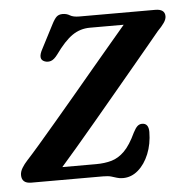

<svg xmlns="http://www.w3.org/2000/svg" viewBox="-52 -768 799 833"><g transform="rotate(-5 347.5 -351.0)"><path d="M364.5 0H52Q10.5 0 10.5 -36.5Q10.5 -51.5 20 -67.2Q29.5 -83 43.5 -98Q63 -119 97.8 -159.2Q132.5 -199.5 176.8 -251.5Q221 -303.5 268.8 -360.2Q316.5 -417 362.5 -471.8Q408.5 -526.5 447.2 -572.2Q486 -618 511 -647.5H364Q321.5 -647.5 287 -623.8Q252.5 -600 212.5 -544Q197 -523 182.8 -518.5Q168.5 -514 155 -519.5Q126.5 -530.5 150.5 -574L203.5 -676.5Q215.5 -700 225.2 -708.5Q235 -717 251 -717Q268.5 -717 282.2 -708.5Q296 -700 323 -700H653Q695 -700 695 -668.5Q695 -655 684.2 -639.8Q673.5 -624.5 656.5 -607.5Q642 -590 610.5 -552Q579 -514 536.5 -463.2Q494 -412.5 446.2 -355.2Q398.5 -298 351.2 -241.8Q304 -185.5 262.5 -137Q221 -88.5 192 -55.5H339.5Q377 -55.5 407.2 -64.2Q437.5 -73 463.5 -99Q489.5 -125 514 -177.5Q524 -197 532.8 -204.8Q541.5 -212.5 553 -212.5Q581.5 -212.5 581.5 -174.5Q581 -122 563.5 -79Q546 -36 516.5 -10.5Q487 15 450.5 15Q435 15 424 11.2Q413 7.5 399.8 3.8Q386.5 0 364.5 0Z"/></g></svg>

Font: Fraunces 9pt S050 SemiBold
Style: Italic
Weight: 600
Italic angle: -16°
Version: Version 1.000; ttfautohint (v1.8.3)